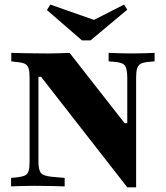

<svg xmlns="http://www.w3.org/2000/svg" viewBox="-20 -797 709 821"><path d="M524.2 4 155.6 -468.5H144.4V-201.6H106.5V-465.3Q106.5 -491.1 102.4 -504.4Q98.4 -517.7 87.1 -523.8Q75.8 -529.8 53.2 -531.5L28.2 -534.7V-571Q46.8 -570.2 72.6 -569.8Q98.4 -569.4 125.8 -569Q153.2 -568.5 176.6 -568.5H189.5Q214.5 -568.5 236.7 -569.4Q258.9 -570.2 277.4 -571L512.9 -270.2H524.2V-465.3Q524.2 -502.4 514.5 -516.1Q504.8 -529.8 471.8 -532.3L444.4 -534.7V-571Q462.1 -570.2 490.3 -569.4Q518.5 -568.5 542.7 -568.5Q558.1 -568.5 576.2 -569Q594.4 -569.4 611.7 -569.8Q629 -570.2 641.1 -571V-534.7L616.1 -532.3Q593.5 -530.6 582.3 -524.6Q571 -518.5 566.5 -504.8Q562.1 -491.1 562.1 -465.3V4ZM144.4 -105.6Q144.4 -69.4 155.6 -56.9Q166.9 -44.4 201.6 -41.1L256.5 -36.3V0Q237.9 -0.8 214.9 -1.2Q191.9 -1.6 169.4 -2Q146.8 -2.4 125.8 -2.4Q111.3 -2.4 93.1 -2Q75 -1.6 57.7 -1.2Q40.3 -0.8 27.4 0V-36.3L52.4 -38.7Q75 -41.1 86.7 -46.8Q98.4 -52.4 102.4 -66.1Q106.5 -79.8 106.5 -105.6V-201.6H144.4ZM510.5 -777.4 524.2 -755.6 366.9 -624.2H330.6L180.6 -754L195.2 -777.4L422.6 -697.6L336.3 -688.7Z"/></svg>

Font: Playfair 9pt Black
Style: Regular
Weight: 900
Designer: Claus Eggers Sørensen
Foundry: Claus Eggers Sørensen
Version: Version 2.203